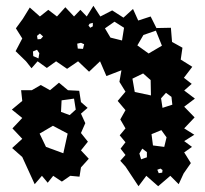

<svg xmlns="http://www.w3.org/2000/svg" viewBox="-20 -618 708 664"><path d="M414 -42 396 -62 414 -82 397 -104 414 -126 394 -150 414 -174 396 -205 414 -237 387 -269 414 -301 393 -335 400 -375 348 -355 326 -406 288 -370 250 -406 212 -380 174 -406 142 -383 110 -406 89 -382 70 -406 34 -441 57 -485 35 -520 59 -553 83 -592 118 -561 147 -584 177 -561 206 -593 236 -561 258 -584 280 -561 303 -598 327 -561 368 -582 407 -557 440 -587 458 -547 501 -561 521 -521 571 -522 575 -473 611 -453 605 -412 645 -387 616 -349 643 -328 617 -305 654 -277 617 -249 653 -212 617 -174 652 -152 617 -130 644 -110 617 -91 640 -54 615 -18 598 19 569 -10 527 26 486 -10 459 26ZM409 -522 376 -543 343 -520 362 -488 402 -478ZM301 -539 290 -536 286 -530 292 -522 301 -527ZM519 -512 476 -497 455 -461 494 -433 540 -460ZM129 -492 118 -502 108 -494 110 -482 121 -483ZM271 -465 260 -470 247 -467 249 -450 267 -449ZM116 -434 108 -446 94 -440 95 -424 113 -416ZM475 -364 438 -346 446 -300 502 -288 501 -341ZM57 -75 22 -106 57 -138 23 -174 57 -210 21 -239 57 -269 53 -306H90L121 -324L153 -306L184 -332L215 -306L254 -304L260 -265L283 -245L260 -225L275 -192L260 -158L284 -128L260 -98L287 -69L260 -39L255 -7L223 -10L194 10L164 -10L145 14L125 -10L100 19ZM573 -283 554 -297 537 -278 542 -245 576 -256ZM236 -277 193 -271 191 -231 221 -220 242 -239ZM214 -156 163 -183 117 -156 139 -110 199 -88ZM538 -168 504 -154 509 -115 548 -110 556 -143ZM488 -92 472 -104 462 -87 468 -67 488 -74ZM542 -30 535 -35 524 -31 529 -19 541 -21Z"/></svg>

Font: Rubik Gemstones
Style: Regular
Weight: 400
Designer: Hubert and Fischer, NaN
Foundry: Hubert and Fischer, NaN
Version: Version 2.200